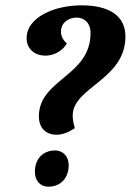

<svg xmlns="http://www.w3.org/2000/svg" viewBox="-20 -697 491 721"><path d="M126 -260C126 -213 156 -191 192 -191C214 -191 238 -200 261 -216C256 -232 253 -250 253 -263C253 -370 451 -397 451 -560C451 -639 388 -677 286 -677C184 -677 80 -632 80 -554C80 -510 114 -488 150 -488C181 -488 214 -504 231 -534C214 -549 209 -564 209 -579C209 -613 239 -631 268 -631C294 -631 320 -613 320 -573C320 -410 126 -400 126 -260ZM162 4C209 4 238 -30 238 -77C238 -108 218 -132 187 -132C140 -132 111 -99 111 -52C111 -20 130 4 162 4Z"/></svg>

Font: Caladea
Style: Bold Italic
Weight: 700
Italic angle: -9°
Designer: Carolina Giovagnoli and Andres Torresi
Foundry: Carolina Giovagnoli & Andres Torresi
Version: Version 1.001;hotconv 1.0.109;makeotfexe 2.5.65596